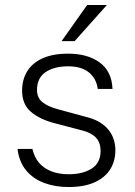

<svg xmlns="http://www.w3.org/2000/svg" viewBox="-20 -743 544 773"><path d="M256 10Q202 10 157.8 -6.5Q113.5 -23 85.2 -57Q57 -91 50.5 -143.5H110.5Q117.5 -111.5 136.2 -88.8Q155 -66 185.5 -53.8Q216 -41.5 256 -41.5Q314 -41.5 349.5 -64.5Q385 -87.5 385 -135.5Q385 -168 367.2 -187.8Q349.5 -207.5 314 -217L198 -247.5Q139 -263 104 -293.2Q69 -323.5 69 -378Q69 -422 89.2 -455.5Q109.5 -489 151 -508Q192.5 -527 254.5 -527Q332.5 -527 381.2 -491.5Q430 -456 433 -385H373.5Q368.5 -426 338.5 -451Q308.5 -476 254 -476Q198.5 -476 163.8 -452.8Q129 -429.5 129 -380.5Q129 -348.5 152.2 -330.5Q175.5 -312.5 219 -301.5L333.5 -270.5Q365 -262 386.2 -247.8Q407.5 -233.5 420.2 -216Q433 -198.5 438.8 -178.5Q444.5 -158.5 444.5 -139Q444.5 -93.5 423 -60.2Q401.5 -27 359.8 -8.5Q318 10 256 10ZM331 -723H410.5L280.5 -577.5H228Z"/></svg>

Font: Public Sans Thin ExtraLight
Style: Regular
Weight: 250
Version: Version 1.007